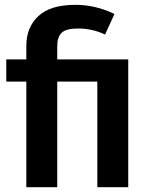

<svg xmlns="http://www.w3.org/2000/svg" viewBox="-20 -775 626 795"><path d="M292 -755Q376 -755 454 -717L415 -632Q362 -657 303 -657Q254 -657 235.5 -639.5Q217 -622 217 -583V-529H511V0H383V-437H217V0H89V-437H6V-529H89V-585Q89 -662 139 -708.5Q189 -755 292 -755Z"/></svg>

Font: FiraGO Medium
Style: Regular
Weight: 500
Designer: bBox Type
Foundry: bBox Type GmbH
Version: Version 1.001;PS 001.001;hotconv 1.0.88;makeotf.lib2.5.64775